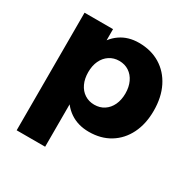

<svg xmlns="http://www.w3.org/2000/svg" viewBox="-166 -695 1019 1038"><g transform="rotate(30 343.0 -176.0)"><path d="M409.9 -546.4Q485.9 -546.4 542.6 -511.9Q599.3 -477.3 630.7 -414.6Q662.1 -351.9 662.1 -267.4Q662.1 -185.6 631.5 -123.9Q600.9 -62.3 545.2 -28Q489.6 6.3 414.1 6.3Q346.3 6.3 296.8 -27.1Q247.3 -60.6 220.6 -122.5Q193.9 -184.4 193.9 -268Q193.9 -354 220 -416.5Q246.1 -479 294.8 -512.7Q343.4 -546.4 409.9 -546.4ZM366.4 -408.6Q332.6 -408.6 306.1 -391.3Q279.7 -374 265.2 -343.4Q250.7 -312.7 250.7 -272.1Q250.7 -231.6 265.2 -200.5Q279.7 -169.4 306.1 -152.4Q332.6 -135.3 366.4 -135.3Q401.3 -135.3 427.5 -152.6Q453.7 -169.9 468.2 -200.7Q482.7 -231.6 482.7 -272.1Q482.7 -312.3 468.2 -343.1Q453.7 -374 427.5 -391.3Q401.3 -408.6 366.4 -408.6ZM72.9 -540.1H250.7V194H72.9Z"/></g></svg>

Font: Alexandria
Style: Regular
Weight: 400
Designer: Mohamed Gaber
Foundry: Kief Type Foundry
Version: Version 5.100